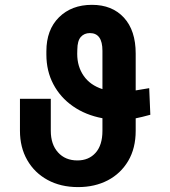

<svg xmlns="http://www.w3.org/2000/svg" viewBox="-20 -757 697 787"><path d="M300.1 9.9Q229 9.9 175.2 -19.4Q121.4 -48.7 91.6 -100.9Q61.8 -153.1 61.8 -220.9V-351.9H188.2V-220.9Q188.2 -165.1 217.9 -132.3Q247.5 -99.4 297.2 -99.4Q344.1 -99.4 372 -130.9Q399.9 -162.3 399.9 -220.9V-272.4Q330.6 -285.5 278.9 -321.6Q227.3 -357.6 198.7 -411.8Q170.1 -465.9 170.1 -533.4V-546.9Q170.1 -634.9 221.8 -686.1Q273.4 -737.2 356.9 -737.2Q439.6 -737.2 487.9 -684.7Q536.2 -632.1 536.2 -537.6V-386.4L591.6 -395.6L596.2 -286.6Q560 -276.6 536.2 -272V-220.9Q536.2 -149.5 505.7 -97.7Q475.1 -45.8 421.9 -17.9Q368.6 9.9 300.1 9.9ZM399.9 -391.7V-549Q399.9 -621.4 348.4 -621.4Q325.3 -621.4 311.3 -605.6Q297.2 -589.8 296.9 -553.3L296.5 -536.2Q296.5 -484.4 323 -446.2Q349.4 -408 399.9 -391.7Z"/></svg>

Font: Linik Sans SemiBold
Style: Regular
Weight: 600
Designer: Rasmus Andersson (font), Cristiano Sobral (main changes)
Foundry: rsms
Version: Version 3.018;June 1, 2022;FontCreator 14.0.0.2814 64-bit; t